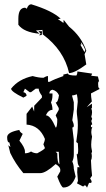

<svg xmlns="http://www.w3.org/2000/svg" viewBox="-20 -796 484 879"><path d="M206.1 -368.2H220.2V-359.9Q220.2 -341.3 213.4 -326.7Q220.2 -312 220.2 -293Q201.2 -293 189.9 -268.1Q210.9 -268.1 235.4 -211.4Q242.2 -214.8 242.2 -251L234.9 -268.1L249 -293V-301.3L234.9 -326.7Q245.6 -326.7 250 -359.9Q241.2 -379.9 220.2 -385.3Q206.1 -382.3 206.1 -368.2ZM234.9 -101.1 242.2 -94.2Q242.2 -48.3 252 -44.4L249 -101.1ZM332 -364.3Q316.9 -358.9 309.6 -358.9L317.9 -327.6V-294.9L311 -245.6Q317.9 -229.5 317.9 -220.7Q317.9 -212.4 311 -212.4L317.9 -155.3V-89.4Q317.9 -70.8 311 -56.2Q317.9 -42 317.9 -23.4L326.2 12.7Q308.6 62.5 270 62.5Q260.7 62.5 242.2 12.7L255.9 -11.7V-20Q255.9 -31.7 234.9 -44.9Q189 -3.4 164.6 -3.4H86.9Q50.3 -46.9 26.9 -95.7L18.1 -131.3L27.8 -123L22.9 -143.6Q12.7 -143.6 12.7 -168Q12.7 -190.9 68.8 -201.2Q68.8 -192.9 84 -183.1L68.8 -151.9Q94.2 -120.6 94.2 -102.5V-94.2Q109.9 -94.2 122.1 -102.5Q134.8 -94.2 150.4 -94.2Q185.5 -112.8 185.5 -118.7L178.7 -135.3Q185.5 -151.4 185.5 -160.2Q160.2 -221.7 101.6 -225.6V-274.9L127.4 -308.1L136.2 -285.6L136.7 -312L171.9 -349.1V-357.4Q157.2 -377.4 157.2 -390.1H143.6L122.1 -374H115.7L94.2 -390.1L86.9 -374Q101.6 -371.1 101.6 -357.4L86.9 -349.1Q30.8 -376.5 30.8 -390.1Q65.4 -434.1 129.4 -447.8Q157.2 -439.9 178.7 -439.9Q191.9 -447.8 199.7 -447.8V-421.4H207Q230 -434.1 270 -447.8V-454.6L291 -459.5Q291 -450.2 329.6 -450.2Q334.5 -458 334.5 -468.8L401.9 -459L397.5 -449.2L428.2 -445.8L433.6 -423.8Q429.2 -423.8 429.2 -411.6L430.2 -397L436 -388.7Q430.7 -385.3 396.5 -368.2Q396.5 -354 400.4 -331.5L377 -305.2L400.9 -321.3V-301.8L397.5 -298.3Q401.4 -293 401.4 -282.7Q401.4 -272.5 397.9 -261.7L401.9 -252L397.9 -242.2L402.3 -227.1L396.5 -222.7V-212.9L402.8 -215.8Q397.9 -204.1 397.9 -191.4Q397.9 -183.1 401.4 -170.4Q397.5 -148.9 397.5 -134.3Q397.5 -122.1 399.4 -113.8Q401.4 -105.5 401.4 -100.6L399.4 -96.2H398.4Q400.4 -87.4 400.4 -80.1Q400.4 -68.8 396.5 -61.5Q397.9 -24.4 401.4 8.3L392.6 21Q399.4 30.3 399.4 36.1Q399.4 41.5 392.6 41.5L387.7 41L378.4 63Q373.5 52.7 368.7 52.7Q364.7 52.7 360.8 58.1L332.5 43.5L336.9 32.2L333.5 -7.8L334.5 -30.8L344.7 -30.3Q337.4 -41 336.4 -46.6Q335.4 -52.2 334.2 -64.9Q333 -77.6 331.1 -90.8L333.5 -89.4Q337.9 -89.4 337.9 -111.8L336.4 -140.1L329.1 -146Q332.5 -169.4 334.5 -188.5Q336.4 -207.5 336.4 -223.1Q336.4 -242.2 334 -258.3Q331.5 -274.4 331.5 -287.6L335.9 -330.1Q335.9 -345.2 332 -364.3ZM123 -776.4Q219.2 -747.1 257.8 -710.4L245.1 -708.5L270.5 -690.9L271.5 -705.1L296.4 -673.8Q351.6 -629.9 375 -564L367.2 -547.9L375 -501Q321.8 -461.4 296.4 -461.4Q272.9 -566.4 175.8 -638.7L174.3 -659.2L144.5 -656.2L161.1 -641.6Q89.4 -647.9 64 -682.6V-710.4Q64 -760.7 95.2 -760.7L102.5 -755.9Q109.9 -776.4 123 -776.4ZM172.4 -652.8 170.9 -635.7 158.7 -634.3 166 -642.1 155.8 -653.3ZM347.7 -591.8 366.7 -557.6 370.6 -566.9Q361.3 -590.3 350.1 -603L352.5 -591.8Z"/></svg>

Font: Truetypewriter PolyglOTT
Style: Regular
Weight: 400
Designer: Sergey Beatoff a.k.a. Sam_T
Version: Version 3.76